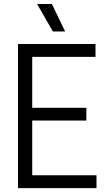

<svg xmlns="http://www.w3.org/2000/svg" viewBox="-20 -966 535 986"><path d="M72.5 0V-740H470.5V-674H145.5V-412.5H423.5V-347H145.5V-66H475.5V0ZM251.5 -804.5 170.5 -945.5H246.5L314.5 -804.5Z"/></svg>

Font: Encode Sans Condensed
Style: Regular
Weight: 400
Width: 3
Designer: Multiple Designers
Foundry: Impallari Type
Version: Version 3.000; ttfautohint (v1.8.3) -l 8 -r 50 -G 200 -x 14 